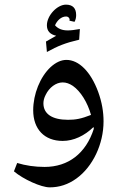

<svg xmlns="http://www.w3.org/2000/svg" viewBox="-20 -742 518 827"><path d="M182 -518C229 -544 261 -557 321 -571L324 -617C302 -613 285 -611 272 -611C248 -611 230 -618 217 -633C226 -654 244 -671 265 -671C274 -671 280 -664 280 -657L279 -653L301 -648C306 -657 308 -667 308 -677C308 -707 293 -722 264 -722C226 -722 182 -675 182 -633C182 -609 195 -594 222 -588L178 -563ZM194 65C235 65 273 53 309 27C380 -24 426 -122 426 -219C426 -260 419 -302 403 -346C371 -433 320 -484 266 -484C243 -484 220 -473 198 -453C153 -411 123 -337 123 -267C123 -186 171 -135 250 -135C297 -135 344 -157 383 -195L384 -187C350 -81 274 -23 172 -23C130 -23 90 -29 54 -40L40 -4C80 30 157 65 194 65ZM273 -226C205 -226 167 -251 167 -297C167 -308 170 -321 177 -334C192 -365 221 -387 250 -387C265 -387 279 -382 294 -372C327 -349 357 -301 372 -247C329 -230 305 -226 273 -226Z"/></svg>

Font: Noto Naskh Arabic UI Medium
Style: Regular
Weight: 500
Designer: Monotype Design Team, David Williams, Mohamad Dakak and Nizar Qandah
Foundry: Monotype Imaging Inc.
Version: Version 2.014